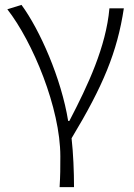

<svg xmlns="http://www.w3.org/2000/svg" viewBox="-20 -567 550 786"><path d="M224 199H283C283 136 280 61 273 -1C402 -215 460 -354 487 -533H428C414 -375 340 -218 264 -72H259C231 -246 143 -445 68 -547L10 -529C114 -396 227 -124 227 73C227 125 227 148 224 199Z"/></svg>

Font: Genne Gothic Light
Style: Regular
Weight: 300
Designer: Ryoko NISHIZUKA (kana & ideographs); Paul D. Hunt (Latin, Greek & Cyrillic); Wenlong ZHANG (bopomofo); Sandoll Communica
Foundry: Adobe Systems Incorporated
Version: Version 1.004;PS 1.004;hotconv 16.6.51;makeotf.lib2.5.65220